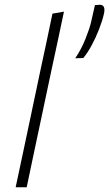

<svg xmlns="http://www.w3.org/2000/svg" viewBox="-20 -789 460 809"><path d="M46 0Q58 -56 69 -108Q80 -160 93 -221L150.5 -493.5Q164 -556.5 176.8 -616Q189.5 -675.5 201 -731.5L249.5 -740Q236.5 -678.5 223.8 -618.5Q211 -558.5 197 -494L139 -220.5Q126 -158.5 115 -107.2Q104 -56 92.5 0ZM297 -543.5Q323 -582 340.5 -626Q358 -670 364 -697Q368 -715 372 -732.2Q376 -749.5 380 -767.5L402.5 -769Q426 -767 418 -731Q411 -700.5 397.2 -665.2Q383.5 -630 366.2 -598Q349 -566 331 -544.5Z"/></svg>

Font: Commissioner ExtraLight
Style: Italic
Weight: 200
Italic angle: -12°
Designer: Kostas Bartsokas
Foundry: Kostas Bartsokas
Version: Version 1.000; ttfautohint (v1.8.3)